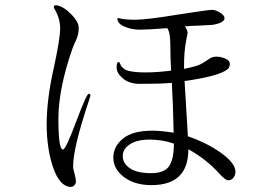

<svg xmlns="http://www.w3.org/2000/svg" viewBox="-20 -736 1040 737"><path d="M159.2 -258.8Q159.2 -353.5 185.5 -470.7Q210.9 -586.9 210.9 -627Q210.9 -666 188.5 -703.1Q186.5 -707 186.5 -709Q186.5 -715.8 192.4 -715.8Q217.8 -715.8 250 -684.6Q282.2 -653.3 282.2 -628.9Q282.2 -604.5 272.5 -583Q261.7 -560.5 256.8 -545.9Q204.1 -393.6 204.1 -278.3Q204.1 -162.1 221.7 -162.1Q232.4 -162.1 272.5 -269.5Q312.5 -376 320.3 -376Q327.1 -376 327.1 -368.2Q327.1 -367.2 320.3 -346.7Q260.7 -168 260.7 -98.6Q260.7 -85.9 266.6 -67.4Q271.5 -47.9 271.5 -40Q271.5 -31.2 265.6 -24.9Q259.8 -18.6 252.9 -18.6Q210 -18.6 184.6 -91.3Q159.2 -164.1 159.2 -258.8ZM415 -130.9Q415 -173.8 452.1 -204.1Q489.3 -234.4 564.5 -234.4Q597.7 -234.4 646.5 -226.6Q644.5 -338.9 639.6 -418Q599.6 -414.1 517.6 -414.1Q476.6 -414.1 452.1 -434.6Q427.7 -455.1 427.7 -476.6Q427.7 -498 434.6 -498Q438.5 -498 440.4 -493.2Q448.2 -470.7 472.2 -464.4Q496.1 -458 539.1 -458Q582 -458 636.7 -464.8Q633.8 -517.6 633.8 -564.5Q633.8 -611.3 622.1 -627.9Q545.9 -622.1 515.6 -622.1Q485.4 -622.1 458 -633.8Q430.7 -645.5 430.7 -664.1Q430.7 -667 433.6 -667Q456.1 -660.2 499 -660.2Q542 -660.2 661.1 -679.7Q780.3 -698.2 793.9 -698.2Q807.6 -698.2 824.7 -687.5Q841.8 -676.8 841.8 -666Q841.8 -654.3 821.8 -647Q801.8 -639.6 777.3 -639.6L743.2 -637.7Q730.5 -637.7 713.9 -636.7Q696.3 -634.8 689.5 -634.8Q700.2 -619.1 700.2 -610.4L693.4 -573.2Q686.5 -536.1 686.5 -484.4V-471.7Q735.4 -481.4 751.5 -490.2Q767.6 -499 781.2 -508.8Q793.9 -518.6 810.5 -518.6Q827.1 -518.6 844.7 -511.2Q862.3 -503.9 862.3 -490.2Q862.3 -476.6 851.6 -468.8Q818.4 -443.4 688.5 -424.8Q691.4 -377 701.2 -212.9Q777.3 -186.5 830.6 -147.5Q883.8 -108.4 883.8 -77.1Q883.8 -63.5 876 -53.7Q868.2 -43.9 856.4 -43.9Q844.7 -43.9 820.3 -71.3Q770.5 -126 703.1 -163.1Q703.1 -25.4 561.5 -25.4Q497.1 -25.4 456.1 -56.2Q415 -86.9 415 -130.9ZM451.2 -136.7Q451.2 -108.4 479 -89.8Q506.8 -71.3 559.6 -71.3Q611.3 -71.3 629.4 -98.6Q647.5 -126 647.5 -184.6Q603.5 -200.2 554.7 -200.2Q505.9 -200.2 478.5 -182.1Q451.2 -164.1 451.2 -136.7Z"/></svg>

Font: GenEi Koburi Mincho v6
Style: Regular
Weight: 400
Designer: o_tamon (Modified)
Foundry: o_tamon / Adobe Systems Incorporated
Version: Version 6.1